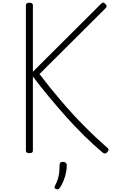

<svg xmlns="http://www.w3.org/2000/svg" viewBox="-20 -1169 884 1483"><path d="M207 14Q193 14 186.5 9Q180 4 180 -6V-1129Q180 -1148 207 -1148Q234 -1148 234 -1129V-615L762 -1141Q770 -1150 777.5 -1149Q785 -1148 794 -1138Q804 -1128 804 -1121.5Q804 -1115 797 -1107L285 -597Q365 -492 451.5 -390.5Q538 -289 628.5 -197.5Q719 -106 810 -27Q819 -20 818.5 -12Q818 -4 807 8Q798 17 789.5 16.5Q781 16 771 8Q701 -51 628.5 -122.5Q556 -194 487 -271.5Q418 -349 353.5 -427Q289 -505 234 -578V-6Q234 4 228 9Q222 14 207 14ZM413 291Q402 287 401 280.5Q400 274 407 261Q420 236 427 213.5Q434 191 437 165.5Q440 140 440 105Q440 94 446 87.5Q452 81 466 81Q481 81 488.5 89Q496 97 496 108Q496 135 489.5 165.5Q483 196 471.5 225Q460 254 445 278Q438 288 431 292Q424 296 413 291Z"/></svg>

Font: Playwrite CL ExtraLight
Style: Regular
Weight: 200
Designer: Veronika Burian, José Scaglione
Foundry: TypeTogether
Version: Version 1.002